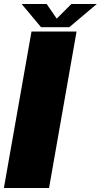

<svg xmlns="http://www.w3.org/2000/svg" viewBox="-24 -943 506 963"><path d="M-4.5 0H222L360 -785H134ZM182 -806.5H323.5L461.5 -923H334L260.5 -849.5L210 -923H84.5Z"/></svg>

Font: Anybody Black
Style: Italic
Weight: 900
Italic angle: -10°
Designer: Tyler Finck
Foundry: Etcetera Type Company
Version: Version 1.113;gftools[0.9.25]